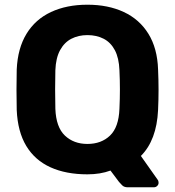

<svg xmlns="http://www.w3.org/2000/svg" viewBox="-20 -730 743 815"><path d="M522 65Q507 65 498.5 56.5Q490 48 485 42L449 -6Q406 10 351 10Q260 10 194 -20Q128 -50 91.5 -110.5Q55 -171 51 -263Q50 -306 50 -348.5Q50 -391 51 -435Q55 -525 92.5 -586.5Q130 -648 196.5 -679Q263 -710 351 -710Q439 -710 505.5 -679Q572 -648 610 -586.5Q648 -525 651 -435Q653 -391 653 -348.5Q653 -306 651 -263Q645 -135 578 -68L650 34Q651 35 652 38Q653 41 653 44Q654 52 648 58.5Q642 65 633 65ZM351 -119Q410 -119 447 -154.5Q484 -190 487 -268Q489 -312 489 -350.5Q489 -389 487 -432Q485 -484 467.5 -517Q450 -550 420 -565.5Q390 -581 351 -581Q313 -581 283 -565.5Q253 -550 235 -517Q217 -484 215 -432Q214 -389 214 -350.5Q214 -312 215 -268Q218 -190 255.5 -154.5Q293 -119 351 -119Z"/></svg>

Font: Rubik Light SemiBold
Style: Regular
Weight: 600
Version: Version 2.300;gftools[0.9.30]